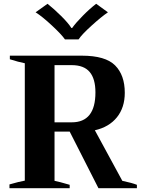

<svg xmlns="http://www.w3.org/2000/svg" viewBox="-20 -994 761 1014"><path d="M168 -929 231 -974Q264 -948 302.5 -910Q341 -872 357 -846H361Q379 -872 417 -910.5Q455 -949 488 -974L550 -929Q516 -906 464 -859Q412 -812 395 -786H323Q305 -812 254 -859.5Q203 -907 168 -929ZM703 -18V0H500L348 -299H268V-39Q290 -35 348 -18V0H30V-20Q53 -27 76 -32.5Q99 -38 111 -40V-660Q79 -666 32 -681V-700H412Q537 -700 588 -648.5Q639 -597 639 -504Q639 -426 597.5 -374.5Q556 -323 481 -306L626 -39Q678 -28 703 -18ZM268 -348H359Q484 -348 484 -506Q484 -578 453.5 -614Q423 -650 359 -650H268Z"/></svg>

Font: Trirong Bold
Style: Regular
Weight: 700
Designer: Katatrad Team
Foundry: CadsonDemak
Version: Version 1.000